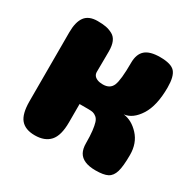

<svg xmlns="http://www.w3.org/2000/svg" viewBox="-150 -847 1022 1008"><g transform="rotate(30 360.5 -342.5)"><path d="M529 -329Q580 -323 622 -277.5Q664 -232 664 -161Q664 -92 654 -58.5Q644 -25 620 -12.5Q596 0 547 0Q508 0 482.5 -11Q457 -22 445 -43.5Q433 -65 433 -99Q433 -143 429.5 -172.5Q426 -202 420.5 -219.5Q415 -237 404 -246Q393 -255 382.5 -257.5Q372 -260 354 -260H301V-149Q301 -69 270 -34.5Q239 0 179 0Q121 0 93.5 -32.5Q66 -65 66 -142V-559Q66 -622 89.5 -653.5Q113 -685 166 -685Q197 -685 217.5 -681Q238 -677 257.5 -666.5Q277 -656 286.5 -633.5Q296 -611 296 -576Q296 -545 295.5 -506.5Q295 -468 295 -452Q295 -439 301.5 -430Q308 -421 321.5 -415.5Q335 -410 355 -410Q398 -410 412.5 -444Q427 -478 427 -583Q427 -635 455 -660Q483 -685 545 -685Q612 -685 635 -659Q658 -633 658 -566Q658 -456 619.5 -395.5Q581 -335 529 -329Z"/></g></svg>

Font: Coiny
Style: Regular
Weight: 400
Version: Version 001.001